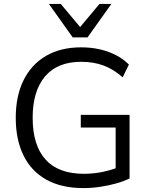

<svg xmlns="http://www.w3.org/2000/svg" viewBox="-20 -957 766 986"><path d="M408.6 8.9Q295.8 8.9 218.2 -34.3Q140.7 -77.5 100.8 -158.5Q60.9 -239.5 60.9 -352.1Q60.9 -464.1 101 -545Q141.1 -626 216.2 -670Q291.4 -713.9 397 -713.9Q447 -713.9 491.7 -703.9Q536.4 -693.9 574.6 -674.3Q612.8 -654.7 641.9 -625.5L610 -560Q561.9 -602.3 511.1 -620.9Q460.2 -639.6 396.4 -639.6Q275.4 -639.6 211.6 -564.8Q147.7 -490 147.7 -352.1Q147.7 -211.6 213.6 -138Q279.5 -64.5 410.9 -64.5Q459.3 -64.5 505.1 -73.8Q550.9 -83.1 592 -99.8L573.9 -52.9V-301.9H394.9V-367.2H645.4V-40.9Q617.6 -26.5 578 -15.3Q538.3 -4.1 494.4 2.4Q450.5 8.9 408.6 8.9ZM353.4 -765 231 -936.9H291.9L391.5 -818L491 -936.9H552L429.6 -765Z"/></svg>

Font: Nunito Sans 12pt ExtraLight
Style: Regular
Weight: 200
Designer: Vernon Adams
Foundry: Vernon Adams
Version: Version 3.101;gftools[0.9.27]